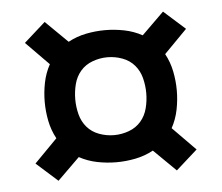

<svg xmlns="http://www.w3.org/2000/svg" viewBox="-39 -591 578 501"><g transform="rotate(-5 250.0 -340.0)"><path d="M405 -132 347 -189Q325 -177 300 -172Q275 -167 250 -167Q225 -167 200 -172Q175 -177 153 -189L95 -132L39 -182L99 -243Q87 -265 82 -290Q77 -315 77 -340Q77 -365 82 -390Q87 -415 99 -437L39 -498L95 -548L153 -491Q175 -503 200 -508Q225 -513 250 -513Q275 -513 300 -508Q325 -503 347 -491L405 -548L461 -498L401 -437Q413 -415 418 -390Q423 -365 423 -340Q423 -315 418 -290Q413 -265 401 -243L461 -182ZM250 -238Q270 -238 289 -245Q308 -252 320.5 -266.5Q333 -281 338 -300.5Q343 -320 343 -340Q343 -360 338 -379.5Q333 -399 320.5 -413.5Q308 -428 289 -435Q270 -442 250 -442Q230 -442 211 -435Q192 -428 179.5 -413.5Q167 -399 162 -379.5Q157 -360 157 -340Q157 -320 162 -300.5Q167 -281 179.5 -266.5Q192 -252 211 -245Q230 -238 250 -238Z"/></g></svg>

Font: Iosevka Curly Slab Medium
Style: Regular
Weight: 500
Monospace: yes
Designer: Belleve Invis
Foundry: Belleve Invis
Version: Version 22.1.2; ttfautohint (v1.8.4)